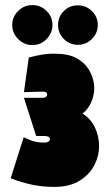

<svg xmlns="http://www.w3.org/2000/svg" viewBox="-20 -723 440 754"><path d="M107 -703Q75 -703 51.5 -680Q28 -657 28 -625Q28 -593 51.5 -569.5Q75 -546 107 -546Q140 -546 163 -569.5Q186 -593 186 -625Q186 -657 163 -680Q140 -703 107 -703ZM286 -702Q253 -702 230.5 -679.5Q208 -657 208 -625Q208 -593 230.5 -570Q253 -547 286 -547Q318 -547 341 -570Q364 -593 364 -625Q364 -657 341 -679.5Q318 -702 286 -702ZM74 -361Q89 -362 101.5 -362Q114 -362 125.5 -362.5Q137 -363 148 -363Q152 -363 155 -362.5Q158 -362 160.5 -360.5Q163 -359 164 -357Q165 -355 165 -352Q165 -348 163 -345Q161 -342 157 -340.5Q153 -339 147 -339H74L122 -189H157Q161 -189 164.5 -188Q168 -187 170.5 -185.5Q173 -184 174.5 -181.5Q176 -179 176 -176Q176 -172 173 -169Q170 -166 165 -164.5Q160 -163 154 -163Q136 -163 121.5 -166Q107 -169 95.5 -174Q84 -179 73 -184L22 -23Q62 -7 104.5 2Q147 11 193 11Q253 11 292 -13Q331 -37 350 -73.5Q369 -110 369 -149Q369 -189 352.5 -223Q336 -257 304 -277Q321 -290 332 -309.5Q343 -329 347.5 -351Q352 -373 349 -393Q345 -423 329 -449.5Q313 -476 282.5 -493.5Q252 -511 202 -512Q175 -513 148.5 -509Q122 -505 93 -497Z"/></svg>

Font: Advent Pro Black
Style: Regular
Weight: 900
Version: Version 3.000